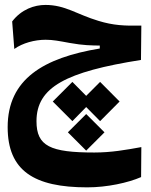

<svg xmlns="http://www.w3.org/2000/svg" viewBox="-20 -453 626 794"><path d="M340.8 321.8C423.3 321.8 509.8 302.7 563.5 279.3L564.5 155.3C500 167 439.9 177.7 370.1 177.7C188 177.7 130.9 151.4 130.9 48.3C130.9 -93.3 253.9 -156.2 563 -205.1L564.5 -347.2C494.1 -345.7 448.2 -348.1 387.2 -366.7C297.4 -393.6 250 -432.6 168 -432.6C122.1 -432.6 68.8 -414.6 30.3 -364.3L39.1 -250.5C73.2 -274.9 123 -288.6 168.9 -288.6C199.2 -288.6 225.6 -283.2 268.1 -275.4C324.7 -265.1 358.9 -265.1 392.6 -264.6V-252.4C160.2 -213.9 11.7 -126 11.7 72.8C11.7 253.4 121.1 321.8 340.8 321.8ZM394 -114.3 336.4 -56.6 279.3 -114.3 198.2 -33.2 279.3 47.9 336.4 -10.3 394 47.9 474.6 -33.2ZM336.4 18.6 260.7 94.2 336.4 169.9 412.1 94.2Z"/></svg>

Font: CaskaydiaCove Nerd Font
Style: Bold
Weight: 700
Designer: Aaron Bell
Foundry: Saja Typeworks
Version: Version 2111.1;Nerd Fonts 2.3.0